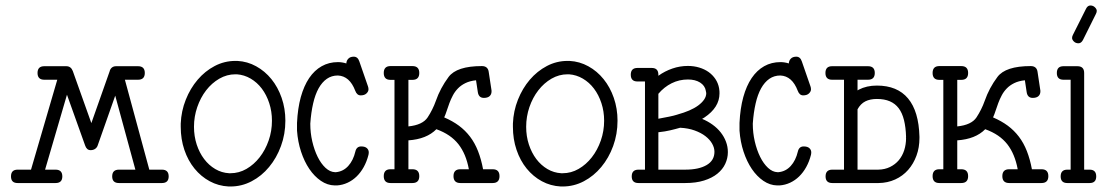

<svg xmlns="http://www.w3.org/2000/svg" viewBox="-20 -674 4080 707"><path d="M143.1 -380.4H190.9L94.2 -49.3H44.9C28.6 -49.3 20.5 -41 20.5 -24.4C20.5 -8.1 28.6 0 44.9 0H184.6C201.2 0 209.5 -8.1 209.5 -24.4C209.5 -41 201.2 -49.3 184.6 -49.3H146L226.6 -325.2L293.5 -138.2C297.4 -126.8 304 -121.1 313.5 -121.1C320.3 -121.1 326.1 -122.8 330.8 -126.2C335.5 -129.6 338.7 -134.3 340.3 -140.1L404.3 -321.8L478.5 -49.3H418C401.4 -49.3 393.1 -41 393.1 -24.4C393.1 -8.1 401.4 0 418 0H510.3H576.2C592.8 0 601.1 -8.1 601.1 -24.4C601.1 -41 592.8 -49.3 576.2 -49.3H529.8L439.9 -380.4H488.3C504.9 -380.4 513.2 -388.7 513.2 -405.3C513.2 -421.9 504.9 -430.2 488.3 -430.2H407.7C401.2 -430.2 395.9 -428.5 391.8 -425C387.8 -421.6 385.1 -417.2 383.8 -411.6L316.4 -220.7L248 -412.6C243.5 -424.3 235.5 -430.2 224.1 -430.2H143.1C126.5 -430.2 118.2 -421.9 118.2 -405.3C118.2 -388.7 126.5 -380.4 143.1 -380.4Z M846.7 -449.7C819.7 -449.7 794.3 -443.4 770.5 -430.9C746.7 -418.4 725.8 -401.5 707.8 -380.4C689.7 -359.2 675.1 -334.7 664.1 -306.9C653 -279.1 646.8 -249.8 645.5 -219.2V-207C645.5 -176.8 650 -148.4 658.9 -122.1C667.9 -95.7 680.3 -72.8 696.3 -53.2C712.2 -33.7 730.9 -18.1 752.2 -6.6C773.5 5 796.7 11.4 821.8 12.7H828.6C856.3 12.7 882.3 6.3 906.7 -6.6C931.2 -19.4 952.6 -36.9 970.9 -59.1C989.3 -81.2 1003.9 -106.9 1014.6 -136.2C1025.4 -165.5 1030.8 -196.6 1030.8 -229.5C1030.8 -259.4 1026.2 -287.5 1017.1 -313.7C1008 -339.9 995.4 -362.9 979.5 -382.6C963.5 -402.3 944.8 -418.1 923.3 -429.9C901.9 -441.8 878.7 -448.4 854 -449.7ZM852.1 -400.4C870.3 -399.1 887.3 -393.8 903.1 -384.5C918.9 -375.2 932.5 -363 944.1 -347.7C955.6 -332.4 964.8 -314.5 971.4 -294.2C978.1 -273.8 981.4 -252.3 981.4 -229.5C981.4 -204.1 977.4 -179.8 969.2 -156.5C961.1 -133.2 950 -112.6 936 -94.7C922 -76.8 905.8 -62.6 887.5 -52C869.1 -41.4 849.4 -36.1 828.6 -36.1H823.7C805.5 -37.1 788.5 -42.2 772.7 -51.5C756.9 -60.8 743.2 -73.1 731.7 -88.4C720.1 -103.7 711 -121.5 704.3 -141.8C697.7 -162.2 694.3 -183.9 694.3 -207C694.3 -232.1 698.3 -256.3 706.3 -279.5C714.3 -302.8 725.2 -323.4 739 -341.3C752.8 -359.2 769 -373.5 787.6 -384.3C806.2 -395 825.8 -400.4 846.7 -400.4Z M1255.4 -440.4C1244.6 -443.7 1234.4 -445.3 1224.6 -445.3C1202.5 -445.3 1182.5 -440.3 1164.6 -430.2C1146.6 -420.1 1131.3 -405.5 1118.4 -386.5C1105.6 -367.4 1095.3 -344.1 1087.6 -316.4C1080 -288.7 1075.4 -257.2 1073.7 -221.7V-192.9C1075.7 -165.5 1080.6 -139.7 1088.6 -115.5C1096.6 -91.2 1106.8 -70 1119.1 -51.8C1131.5 -33.5 1145.7 -19 1161.6 -8.1C1177.6 2.8 1194.5 8.5 1212.4 8.8H1221.2C1234.9 7.8 1247.8 4.5 1260 -1.2C1272.2 -6.9 1283.3 -14.6 1293.2 -24.2C1303.1 -33.8 1311.8 -45.3 1319.3 -58.8C1326.8 -72.3 1332.7 -87.4 1336.9 -104C1337.2 -105.6 1337.5 -107.2 1337.6 -108.6C1337.8 -110.1 1337.9 -111.5 1337.9 -112.8C1337.9 -119 1335.6 -124.2 1331.1 -128.4C1326.5 -132.6 1319.5 -134.8 1310.1 -134.8C1298.7 -134.8 1291.5 -128.6 1288.6 -116.2C1283.4 -94.1 1274.6 -76.3 1262.2 -62.7C1249.8 -49.2 1234.9 -41.7 1217.3 -40H1213.4C1201.3 -40.4 1189.8 -45.7 1178.7 -55.9C1167.6 -66.2 1158 -79.7 1149.7 -96.4C1141.4 -113.2 1134.8 -132.2 1129.9 -153.3C1125 -174.5 1122.6 -196.1 1122.6 -218.3V-218.8C1124.5 -246.4 1128 -271.2 1133.1 -293.2C1138.1 -315.2 1144.9 -333.7 1153.3 -348.9C1161.8 -364 1171.9 -375.7 1183.6 -383.8C1195.3 -391.9 1208.8 -396 1224.1 -396C1253.1 -394.7 1274.4 -376 1288.1 -339.8C1292.3 -328.5 1299 -322.8 1308.1 -322.8C1317.2 -322.8 1324.3 -325.1 1329.3 -329.8C1334.4 -334.6 1336.9 -339.7 1336.9 -345.2C1336.9 -348.8 1336.3 -352.4 1335 -356L1303.2 -447.8C1299.3 -459.5 1292.5 -465.3 1282.7 -465.3C1273.9 -465.3 1267.2 -462.8 1262.5 -457.8C1257.7 -452.7 1255.4 -446.9 1255.4 -440.4Z M1483.9 -379.9H1498.5C1515.5 -379.9 1523.9 -388.3 1523.9 -405.3C1523.9 -422.2 1515.5 -430.7 1498.5 -430.7H1418C1401.4 -430.7 1393.1 -422.2 1393.1 -405.3C1393.1 -388.3 1401.4 -379.9 1418 -379.9H1432.6V-50.8H1418C1401.4 -50.8 1393.1 -42.3 1393.1 -25.4C1393.1 -8.5 1401.4 0 1418 0H1498.5C1515.5 0 1523.9 -8.5 1523.9 -25.4C1523.9 -42.3 1515.5 -50.8 1498.5 -50.8H1483.9V-157.2C1528.5 -160.2 1562.8 -173.8 1586.9 -198.2C1604.8 -191.7 1620.4 -183.9 1633.8 -174.8C1647.1 -165.7 1658.5 -155.1 1668 -143.1C1677.4 -131 1685.3 -117.4 1691.7 -102.1C1698 -86.8 1703 -69.7 1706.5 -50.8H1675.3C1658.4 -50.8 1649.9 -42.3 1649.9 -25.4C1649.9 -8.5 1658.4 0 1675.3 0H1793.9C1810.9 0 1819.3 -8.5 1819.3 -25.4C1819.3 -42.3 1810.9 -50.8 1793.9 -50.8H1758.8C1754.2 -75.5 1748 -97.8 1740.2 -117.7C1732.4 -137.5 1722.7 -155.2 1710.9 -170.7C1699.2 -186.1 1685.5 -199.6 1669.9 -211.2C1654.3 -222.7 1636.2 -232.9 1615.7 -241.7C1619 -248.9 1622.1 -257 1625 -266.1C1627.9 -275.2 1631.2 -284.6 1634.8 -294.2C1638.3 -303.8 1642.6 -313.2 1647.5 -322.5C1652.3 -331.8 1658.5 -340.3 1666 -348.1C1673.5 -356 1682.7 -362.5 1693.6 -367.9C1704.5 -373.3 1717.6 -376.8 1732.9 -378.4L1739.3 -335.9C1741.2 -321 1748.7 -313.5 1761.7 -313.5C1771.2 -313.5 1778.2 -315.7 1783 -320.1C1787.7 -324.5 1790 -330.2 1790 -337.4V-340.1C1790 -341.2 1789.9 -342.3 1789.6 -343.3L1779.8 -407.7C1778.2 -423 1769.7 -430.7 1754.4 -430.7C1692.5 -430.7 1651.7 -417.3 1631.8 -390.6C1611.7 -363.6 1596 -334.3 1585 -302.7C1581.1 -291.7 1576.6 -281.1 1571.5 -271C1566.5 -260.9 1560.9 -251.1 1554.7 -241.7C1542.3 -223.1 1518.7 -212.1 1483.9 -208.5Z M2069.8 -449.7C2042.8 -449.7 2017.4 -443.4 1993.7 -430.9C1969.9 -418.4 1949 -401.5 1930.9 -380.4C1912.8 -359.2 1898.3 -334.7 1887.2 -306.9C1876.1 -279.1 1870 -249.8 1868.7 -219.2V-207C1868.7 -176.8 1873.1 -148.4 1882.1 -122.1C1891 -95.7 1903.5 -72.8 1919.4 -53.2C1935.4 -33.7 1954 -18.1 1975.3 -6.6C1996.7 5 2019.9 11.4 2044.9 12.7H2051.8C2079.4 12.7 2105.5 6.3 2129.9 -6.6C2154.3 -19.4 2175.7 -36.9 2194.1 -59.1C2212.5 -81.2 2227.1 -106.9 2237.8 -136.2C2248.5 -165.5 2253.9 -196.6 2253.9 -229.5C2253.9 -259.4 2249.3 -287.5 2240.2 -313.7C2231.1 -339.9 2218.6 -362.9 2202.6 -382.6C2186.7 -402.3 2168 -418.1 2146.5 -429.9C2125 -441.8 2101.9 -448.4 2077.1 -449.7ZM2075.2 -400.4C2093.4 -399.1 2110.4 -393.8 2126.2 -384.5C2142 -375.2 2155.7 -363 2167.2 -347.7C2178.8 -332.4 2187.9 -314.5 2194.6 -294.2C2201.3 -273.8 2204.6 -252.3 2204.6 -229.5C2204.6 -204.1 2200.5 -179.8 2192.4 -156.5C2184.2 -133.2 2173.2 -112.6 2159.2 -94.7C2145.2 -76.8 2129 -62.6 2110.6 -52C2092.2 -41.4 2072.6 -36.1 2051.8 -36.1H2046.9C2028.6 -37.1 2011.6 -42.2 1995.8 -51.5C1980.1 -60.8 1966.4 -73.1 1954.8 -88.4C1943.3 -103.7 1934.2 -121.5 1927.5 -141.8C1920.8 -162.2 1917.5 -183.9 1917.5 -207C1917.5 -232.1 1921.5 -256.3 1929.4 -279.5C1937.4 -302.8 1948.3 -323.4 1962.2 -341.3C1976 -359.2 1992.2 -373.5 2010.7 -384.3C2029.3 -395 2049 -400.4 2069.8 -400.4Z M2327.1 -374H2355V-49.3H2331.1C2314.5 -49.3 2306.2 -41 2306.2 -24.4C2306.2 -8.1 2314.5 0 2331.1 0H2503.4C2529.8 0 2552.8 -3.1 2572.5 -9.3C2592.2 -15.5 2608.6 -23.8 2621.6 -34.4C2634.6 -45 2644.3 -57.1 2650.6 -70.8C2657 -84.5 2660.2 -98.8 2660.2 -113.8C2660.2 -127.1 2657.9 -139.9 2653.3 -152.1C2648.8 -164.3 2642.3 -175.7 2634 -186.3C2625.7 -196.9 2615.7 -206.4 2604 -214.8C2592.3 -223.3 2579.4 -230.5 2565.4 -236.3C2565.8 -236.7 2566.6 -237.1 2567.9 -237.8C2569.2 -238.4 2571.1 -239.6 2573.7 -241.2C2610.8 -266 2629.4 -295.6 2629.4 -330.1C2629.4 -333.3 2629.3 -336.2 2629.2 -338.6C2629 -341.1 2628.6 -344.6 2627.9 -349.1C2625.7 -361.5 2621.2 -372.7 2614.5 -382.8C2607.8 -392.9 2599.4 -401.5 2589.4 -408.7C2579.3 -415.9 2567.7 -421.4 2554.7 -425.3C2541.7 -429.2 2527.8 -431.2 2513.2 -431.2C2493.3 -431.2 2474.2 -428 2455.8 -421.6C2437.4 -415.3 2420.2 -406.4 2404.3 -395V-398.9C2404.3 -415.5 2396.2 -423.8 2379.9 -423.8H2327.1C2310.9 -423.8 2302.7 -415.5 2302.7 -398.9C2302.7 -382.3 2310.9 -374 2327.1 -374ZM2404.3 -328.6C2418.3 -345.2 2434.6 -358.2 2453.1 -367.4C2471.7 -376.7 2491.7 -381.3 2513.2 -381.3C2531.1 -381.3 2546 -377.6 2557.9 -370.1C2569.7 -362.6 2576.8 -352.5 2579.1 -339.8H2578.6L2579.6 -336.9C2580.2 -334.3 2580.6 -332.4 2580.6 -331.1C2580.6 -322.9 2578 -315 2572.8 -307.4C2567.5 -299.7 2560.3 -292.5 2551 -285.6C2541.7 -278.8 2530.7 -272.6 2517.8 -267.1C2505 -261.6 2490.7 -256.7 2475.1 -252.4C2474.8 -252.1 2474.4 -252 2474.1 -252C2465.7 -249.3 2455.6 -246.8 2443.8 -244.4C2432.1 -241.9 2418.9 -239.4 2404.3 -236.8ZM2404.3 -187C2413.4 -188 2421.4 -189 2428.2 -190.2C2435.1 -191.3 2441.6 -192.6 2447.8 -194.1L2465.6 -198.5C2471.3 -200 2477.5 -201.7 2484.4 -203.6C2504.2 -202.6 2522.1 -199.3 2537.8 -193.6C2553.6 -187.9 2566.9 -180.9 2577.6 -172.6C2588.4 -164.3 2596.6 -155.1 2602.3 -145C2608 -134.9 2610.8 -125 2610.8 -115.2C2610.8 -93.8 2601.2 -77.4 2582 -66.2C2562.8 -54.9 2536.6 -49.3 2503.4 -49.3H2404.3Z M2884.8 -440.4C2874 -443.7 2863.8 -445.3 2854 -445.3C2831.9 -445.3 2811.8 -440.3 2793.9 -430.2C2776 -420.1 2760.7 -405.5 2747.8 -386.5C2734.9 -367.4 2724.7 -344.1 2717 -316.4C2709.4 -288.7 2704.8 -257.2 2703.1 -221.7V-192.9C2705.1 -165.5 2710 -139.7 2718 -115.5C2726 -91.2 2736.2 -70 2748.5 -51.8C2760.9 -33.5 2775.1 -19 2791 -8.1C2807 2.8 2823.9 8.5 2841.8 8.8H2850.6C2864.3 7.8 2877.2 4.5 2889.4 -1.2C2901.6 -6.9 2912.7 -14.6 2922.6 -24.2C2932.5 -33.8 2941.2 -45.3 2948.7 -58.8C2956.2 -72.3 2962.1 -87.4 2966.3 -104C2966.6 -105.6 2966.9 -107.2 2967 -108.6C2967.2 -110.1 2967.3 -111.5 2967.3 -112.8C2967.3 -119 2965 -124.2 2960.4 -128.4C2955.9 -132.6 2948.9 -134.8 2939.5 -134.8C2928.1 -134.8 2920.9 -128.6 2918 -116.2C2912.8 -94.1 2904 -76.3 2891.6 -62.7C2879.2 -49.2 2864.3 -41.7 2846.7 -40H2842.8C2830.7 -40.4 2819.2 -45.7 2808.1 -55.9C2797 -66.2 2787.4 -79.7 2779.1 -96.4C2770.8 -113.2 2764.2 -132.2 2759.3 -153.3C2754.4 -174.5 2752 -196.1 2752 -218.3V-218.8C2753.9 -246.4 2757.4 -271.2 2762.5 -293.2C2767.5 -315.2 2774.3 -333.7 2782.7 -348.9C2791.2 -364 2801.3 -375.7 2813 -383.8C2824.7 -391.9 2838.2 -396 2853.5 -396C2882.5 -394.7 2903.8 -376 2917.5 -339.8C2921.7 -328.5 2928.4 -322.8 2937.5 -322.8C2946.6 -322.8 2953.7 -325.1 2958.7 -329.8C2963.8 -334.6 2966.3 -339.7 2966.3 -345.2C2966.3 -348.8 2965.7 -352.4 2964.4 -356L2932.6 -447.8C2928.7 -459.5 2921.9 -465.3 2912.1 -465.3C2903.3 -465.3 2896.6 -462.8 2891.8 -457.8C2887.1 -452.7 2884.8 -446.9 2884.8 -440.4Z M3043.9 -380.4H3087.9V-49.3H3044.9C3028.3 -49.3 3020 -41 3020 -24.4C3020 -8.1 3028.3 0 3044.9 0H3110.8H3115.2H3215.3C3237.5 -0.3 3257.8 -4.7 3276.4 -13.2C3294.9 -21.6 3310.8 -33.4 3324 -48.3C3337.2 -63.3 3347.4 -80.8 3354.7 -100.8C3362.1 -120.8 3365.7 -142.6 3365.7 -166V-170.4C3364.1 -232.9 3350.1 -279.9 3323.7 -311.5C3297.4 -343.1 3259.1 -358.9 3209 -358.9C3183.6 -358.9 3161.3 -353.8 3142.1 -343.8C3140.5 -342.4 3139 -341.6 3137.7 -341.3V-380.4H3176.3C3192.9 -380.4 3201.2 -388.7 3201.2 -405.3C3201.2 -421.9 3192.9 -430.2 3176.3 -430.2H3043.9C3027.7 -430.2 3019.5 -421.9 3019.5 -405.3C3019.5 -388.7 3027.7 -380.4 3043.9 -380.4ZM3137.7 -49.3V-271.5C3145.2 -285.2 3154.8 -294.9 3166.5 -300.8C3178.2 -306.6 3192.4 -309.6 3209 -309.6C3227.5 -309.6 3243.4 -306.7 3256.6 -301C3269.8 -295.3 3280.7 -286.8 3289.3 -275.4C3297.9 -264 3304.4 -249.4 3308.8 -231.7C3313.2 -213.9 3315.8 -193.2 3316.4 -169.4C3316.4 -168.5 3316.3 -168.1 3316.2 -168.5C3316 -168.8 3315.9 -168 3315.9 -166H3316.4C3316.4 -150.1 3314.1 -135 3309.6 -120.8C3305 -106.7 3298.3 -94.4 3289.6 -84C3280.8 -73.6 3270 -65.3 3257.3 -59.1C3244.6 -52.9 3230.3 -49.6 3214.4 -49.3Z M3504.9 -379.9H3519.5C3536.5 -379.9 3544.9 -388.3 3544.9 -405.3C3544.9 -422.2 3536.5 -430.7 3519.5 -430.7H3439C3422.4 -430.7 3414.1 -422.2 3414.1 -405.3C3414.1 -388.3 3422.4 -379.9 3439 -379.9H3453.6V-50.8H3439C3422.4 -50.8 3414.1 -42.3 3414.1 -25.4C3414.1 -8.5 3422.4 0 3439 0H3519.5C3536.5 0 3544.9 -8.5 3544.9 -25.4C3544.9 -42.3 3536.5 -50.8 3519.5 -50.8H3504.9V-157.2C3549.5 -160.2 3583.8 -173.8 3607.9 -198.2C3625.8 -191.7 3641.4 -183.9 3654.8 -174.8C3668.1 -165.7 3679.5 -155.1 3689 -143.1C3698.4 -131 3706.3 -117.4 3712.6 -102.1C3719 -86.8 3724 -69.7 3727.5 -50.8H3696.3C3679.4 -50.8 3670.9 -42.3 3670.9 -25.4C3670.9 -8.5 3679.4 0 3696.3 0H3814.9C3831.9 0 3840.3 -8.5 3840.3 -25.4C3840.3 -42.3 3831.9 -50.8 3814.9 -50.8H3779.8C3775.2 -75.5 3769 -97.8 3761.2 -117.7C3753.4 -137.5 3743.7 -155.2 3731.9 -170.7C3720.2 -186.1 3706.5 -199.6 3690.9 -211.2C3675.3 -222.7 3657.2 -232.9 3636.7 -241.7C3640 -248.9 3643.1 -257 3646 -266.1C3648.9 -275.2 3652.2 -284.6 3655.8 -294.2C3659.3 -303.8 3663.6 -313.2 3668.5 -322.5C3673.3 -331.8 3679.5 -340.3 3687 -348.1C3694.5 -356 3703.7 -362.5 3714.6 -367.9C3725.5 -373.3 3738.6 -376.8 3753.9 -378.4L3760.3 -335.9C3762.2 -321 3769.7 -313.5 3782.7 -313.5C3792.2 -313.5 3799.2 -315.7 3804 -320.1C3808.7 -324.5 3811 -330.2 3811 -337.4V-340.1C3811 -341.2 3810.9 -342.3 3810.5 -343.3L3800.8 -407.7C3799.2 -423 3790.7 -430.7 3775.4 -430.7C3713.5 -430.7 3672.7 -417.3 3652.8 -390.6C3632.6 -363.6 3617 -334.3 3606 -302.7C3602.1 -291.7 3597.6 -281.1 3592.5 -271C3587.5 -260.9 3581.9 -251.1 3575.7 -241.7C3563.3 -223.1 3539.7 -212.1 3504.9 -208.5Z M3896 -380.4H3922.4V-49.3H3910.2C3893.9 -49.3 3885.7 -41 3885.7 -24.4C3885.7 -8.1 3893.9 0 3910.2 0H3947.3H3992.2C4008.5 0 4016.6 -8.1 4016.6 -24.4C4016.6 -41 4008.5 -49.3 3992.2 -49.3H3972.2V-405.3C3972.2 -421.9 3963.9 -430.2 3947.3 -430.2H3896C3879.7 -430.2 3871.6 -421.9 3871.6 -405.3C3871.6 -388.7 3879.7 -380.4 3896 -380.4ZM3979 -641.6 3930.7 -545.4C3928.7 -541.5 3927.7 -537.8 3927.7 -534.2C3927.7 -529.9 3929.9 -525.6 3934.3 -521.2C3938.7 -516.8 3944.3 -514.6 3951.2 -514.6C3958 -514.6 3963.5 -518.7 3967.8 -526.9L4015.6 -623C4017.6 -627 4018.6 -630.5 4018.6 -633.8C4018.6 -638.3 4016.3 -642.8 4011.7 -647.2C4007.2 -651.6 4001.6 -653.8 3995.1 -653.8C3988.3 -653.8 3982.9 -649.7 3979 -641.6Z"/></svg>

Font: Nathan
Style: Regular
Weight: 400
Designer: Peter Wiegel
Foundry: Peter Wiegel
Version: Version 1.001 2009